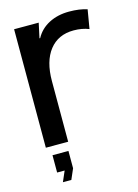

<svg xmlns="http://www.w3.org/2000/svg" viewBox="-108 -593 587 814"><g transform="rotate(-15 186.0 -186.0)"><path d="M33 0V-520H141L127 -455H130Q150 -492 188.5 -512Q227 -532 277 -532Q323 -532 356 -521L342 -438Q312 -450 275 -450Q207 -450 169 -401.5Q131 -353 131 -266V0ZM52 114V38H122V114L102 160H65L85 114Z"/></g></svg>

Font: Non Bureau
Style: Regular
Weight: 400
Designer: Jona Saucedo
Foundry: Non Foundry
Version: Version 1.000; ttfautohint (v1.8.4)